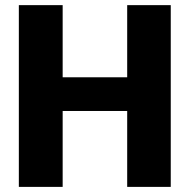

<svg xmlns="http://www.w3.org/2000/svg" viewBox="-20 -731 743 751"><path d="M647.9 0H477.5V-296.9H225.1V0H53.7V-710.9H225.1V-428.7H477.5V-710.9H647.9Z"/></svg>

Font: Vazir Black FD-UI
Style: Black-FD-UI
Weight: 900
Designer: Saber Rastikerdar
Foundry: Saber Rastikerdar
Version: Version 30.0.0